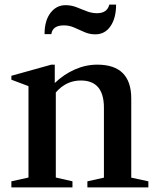

<svg xmlns="http://www.w3.org/2000/svg" viewBox="-20 -816 678 836"><path d="M29.5 0V-26.5L104 -43V-441L29.5 -469V-486L203.5 -534.5H218.5V-454.5Q257.5 -492 305.2 -513.2Q353 -534.5 403.5 -534.5Q551.5 -534.5 551.5 -387V-42.5L626 -26.5V0H360.5V-26.5L432.5 -42.5V-347Q432.5 -465.5 332 -465.5Q268 -465.5 223 -413.5V-43L295.5 -26.5V0ZM395 -666.5Q370 -666.5 347.8 -676.2Q325.5 -686 303.8 -695.8Q282 -705.5 258 -705.5Q209 -705.5 203.5 -667.5H174Q174 -726 199.8 -759.8Q225.5 -793.5 265.5 -793.5Q290 -793.5 312.5 -784.8Q335 -776 357.2 -767.2Q379.5 -758.5 402 -758.5Q447 -758.5 456 -796H485.5Q485.5 -737.5 461.2 -702Q437 -666.5 395 -666.5Z"/></svg>

Font: Libre Caslon Text Medium
Style: Regular
Weight: 500
Designer: Pablo Impallari, Rodrigo Fuenzalida, Katja Schimmel
Foundry: Pablo Impallari, Rodrigo Fuenzalida
Version: Version 2.000